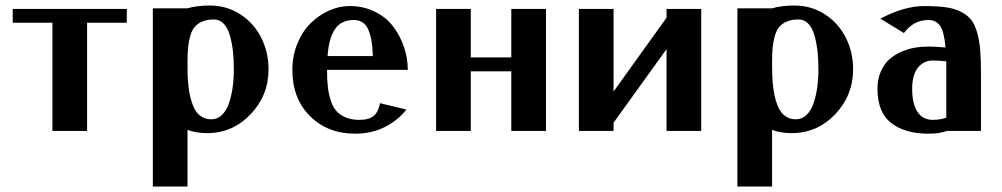

<svg xmlns="http://www.w3.org/2000/svg" viewBox="-20 -472 3612 692"><path d="M293.9 -390.1V0H168.9V-390.1H25.9V-439.9H437V-390.1Z M530.8 0ZM655.8 -3.9V200.2H530.8V-441.9H654.8Q690.4 -452.1 735.8 -452.1Q796.9 -452.1 845.7 -420.7Q894.5 -389.2 921.1 -336.9Q947.8 -284.7 947.8 -222.2Q947.8 -127.9 883.1 -60.1Q818.4 7.8 726.1 7.8Q687 7.8 655.8 -3.9ZM655.8 -246.1Q655.8 -223.6 656.2 -205.6Q656.7 -187.5 658.9 -165.5Q661.1 -143.6 664.8 -127Q668.5 -110.4 674.8 -93.8Q681.2 -77.1 689.9 -66.2Q698.7 -55.2 711.9 -48.6Q725.1 -42 741.2 -42Q763.7 -42 780 -57.9Q796.4 -73.7 805.4 -100.6Q814.5 -127.4 818.6 -157.7Q822.8 -188 822.8 -222.2Q822.8 -257.3 819.6 -286.6Q816.4 -315.9 808.8 -343.3Q801.3 -370.6 786.6 -386.2Q772 -401.9 751 -401.9Q726.6 -401.9 709.2 -394.5Q691.9 -387.2 681.6 -375Q671.4 -362.8 665.5 -342Q659.7 -321.3 657.7 -299.6Q655.8 -277.8 655.8 -246.1Z M1033.7 0ZM1158.7 -220.2Q1158.7 -185.1 1161.6 -158.9Q1164.6 -132.8 1172.1 -109.6Q1179.7 -86.4 1192.6 -71.8Q1205.6 -57.1 1226.3 -48.6Q1247.1 -40 1274.9 -40Q1311 -40 1327.6 -54.9Q1344.2 -69.8 1349.6 -100.1L1444.8 -77.1Q1413.1 -37.1 1366 -13.7Q1318.8 9.8 1259.8 9.8Q1161.1 9.8 1097.4 -53.5Q1033.7 -116.7 1033.7 -220.2Q1033.7 -271 1051.8 -314.9Q1069.8 -358.9 1099.1 -387.9Q1128.4 -417 1165.3 -433.6Q1202.1 -450.2 1239.7 -450.2Q1290 -450.2 1331.1 -429.9Q1372.1 -409.7 1397.2 -376.2Q1422.4 -342.8 1436 -302.5Q1449.7 -262.2 1449.7 -220.2ZM1160.6 -270H1323.7Q1322.8 -300.8 1319.3 -322.3Q1315.9 -343.8 1308.6 -362.5Q1301.3 -381.3 1287.8 -390.6Q1274.4 -399.9 1254.9 -399.9Q1209.5 -399.9 1187.3 -366.9Q1165 -334 1160.6 -270Z M1551.8 -439.9H1676.8V-265.1H1822.8V-439.9H1947.8V0H1822.8V-214.8H1676.8V0H1551.8Z M2066.4 -439.9H2191.4V-142.1L2382.3 -408.2V-439.9H2507.3V0H2382.3V-294.9L2191.4 -29.8V0H2066.4Z M2637.7 0ZM2762.7 -3.9V200.2H2637.7V-441.9H2761.7Q2797.4 -452.1 2842.8 -452.1Q2903.8 -452.1 2952.6 -420.7Q3001.5 -389.2 3028.1 -336.9Q3054.7 -284.7 3054.7 -222.2Q3054.7 -127.9 2990 -60.1Q2925.3 7.8 2833 7.8Q2793.9 7.8 2762.7 -3.9ZM2762.7 -246.1Q2762.7 -223.6 2763.2 -205.6Q2763.7 -187.5 2765.9 -165.5Q2768.1 -143.6 2771.7 -127Q2775.4 -110.4 2781.7 -93.8Q2788.1 -77.1 2796.9 -66.2Q2805.7 -55.2 2818.8 -48.6Q2832 -42 2848.1 -42Q2870.6 -42 2887 -57.9Q2903.3 -73.7 2912.4 -100.6Q2921.4 -127.4 2925.5 -157.7Q2929.7 -188 2929.7 -222.2Q2929.7 -257.3 2926.5 -286.6Q2923.3 -315.9 2915.8 -343.3Q2908.2 -370.6 2893.6 -386.2Q2878.9 -401.9 2857.9 -401.9Q2833.5 -401.9 2816.2 -394.5Q2798.8 -387.2 2788.6 -375Q2778.3 -362.8 2772.5 -342Q2766.6 -321.3 2764.6 -299.6Q2762.7 -277.8 2762.7 -246.1Z M3142.6 0ZM3152.8 -404.8Q3239.7 -450.2 3310.5 -450.2Q3356 -450.2 3387.2 -446Q3418.5 -441.9 3442.1 -430.2Q3465.8 -418.5 3479.5 -401.6Q3493.2 -384.8 3501.7 -355Q3510.3 -325.2 3512.9 -290.3Q3515.6 -255.4 3515.6 -202.1V0H3392.6Q3366.7 9.8 3326.7 9.8Q3241.7 9.8 3192.1 -28.6Q3142.6 -66.9 3142.6 -151.9Q3142.6 -186.5 3154.3 -213.6Q3166 -240.7 3184.3 -257.3Q3202.6 -273.9 3227.5 -284.9Q3252.4 -295.9 3276.6 -300Q3300.8 -304.2 3326.7 -304.2Q3354.5 -304.2 3387.7 -300.8Q3383.3 -355.5 3369.1 -377.7Q3355 -399.9 3325.7 -399.9Q3272.9 -399.9 3237.8 -353ZM3390.6 -47.9V-224.1V-251Q3366.7 -253.9 3341.8 -253.9Q3309.1 -253.9 3288.3 -228Q3267.6 -202.1 3267.6 -151.9Q3267.6 -98.6 3286.4 -69.3Q3305.2 -40 3341.8 -40Q3368.2 -40 3390.6 -47.9Z"/></svg>

Font: Pfennig
Style: Bold
Weight: 700
Version: Version 20120410 ; ttfautohint (v0.8)